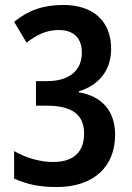

<svg xmlns="http://www.w3.org/2000/svg" viewBox="-20 -744 531 774"><path d="M428 -547C428 -658 357 -724 235 -724C152 -724 92 -701 37 -656L87 -572C127 -603 166 -623 217 -623C276 -623 310 -591 310 -532C310 -462 262 -417 170 -417H125V-318H168C272 -318 319 -281 319 -206C319 -135 281 -91 194 -91C144 -91 87 -106 37 -135V-24C91 0 141 10 208 10C361 10 444 -75 444 -200C444 -295 394 -355 298 -372V-376C380 -401 428 -462 428 -547Z"/></svg>

Font: Noto Sans Khmer Condensed SemiBold
Style: Regular
Weight: 600
Width: 3
Designer: Danh Hong and the Monotype Design Team
Foundry: Monotype Imaging Inc.
Version: Version 2.004